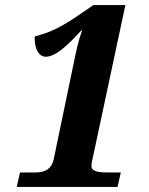

<svg xmlns="http://www.w3.org/2000/svg" viewBox="-20 -738 587 758"><path d="M46 0H444L457 -57H408C371 -57 341 -60 341 -83C341 -94 345 -109 348 -123L475 -718H349L271 -665C198 -617 160 -606 117 -594C115 -540 137 -514 160 -514C197 -514 241 -552 301 -618H304C288 -573 281 -537 270 -484L192 -109C184 -75 164 -57 117 -57H59Z"/></svg>

Font: Noto Serif SemiCondensed Extra
Style: Italic
Weight: 800
Width: 4
Italic angle: -12°
Designer: Monotype Design Team
Foundry: Monotype Imaging Inc.
Version: Version 1.901